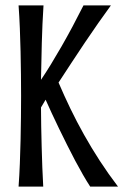

<svg xmlns="http://www.w3.org/2000/svg" viewBox="-20 -691 457 711"><path d="M141.1 -670.9Q136.7 -603 134.8 -532.2Q132.8 -461.4 131.8 -395.5Q149.4 -421.4 168.5 -452.6Q187.5 -483.9 207.8 -519Q228 -554.2 248.5 -592.5Q269 -630.9 289.1 -670.9H390.6Q369.1 -641.6 344.2 -606Q319.3 -570.3 293.9 -532.7Q268.6 -495.1 243.7 -457Q218.8 -418.9 196.8 -385.3Q217.3 -337.4 240.7 -288.8Q264.2 -240.2 291.3 -191.9Q318.4 -143.6 349.6 -95.5Q380.9 -47.4 417 0H314Q301.8 -18.6 287.6 -43.2Q273.4 -67.9 258.5 -95.9Q243.7 -124 228.5 -154.3Q213.4 -184.6 199 -214.1Q184.6 -243.7 171.9 -271.2Q159.2 -298.8 148.9 -321.8L131.8 -293Q131.8 -259.3 132.6 -222.4Q133.3 -185.5 134.3 -147.5Q135.3 -109.4 136.7 -71.8Q138.2 -34.2 140.1 0H48.8Q51.8 -41.5 53.5 -85.2Q55.2 -128.9 56.2 -172.1Q57.1 -215.3 57.6 -256.8Q58.1 -298.3 58.1 -335.9Q58.1 -373.5 57.6 -415Q57.1 -456.5 56.2 -499.5Q55.2 -542.5 53.5 -585.9Q51.8 -629.4 48.8 -670.9Z"/></svg>

Font: Crushed
Style: Regular
Weight: 400
Width: 3
Designer: Astigmatic (AOETI)
Foundry: Astigmatic (AOETI)
Version: Version 001.001